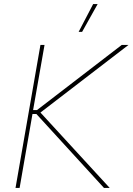

<svg xmlns="http://www.w3.org/2000/svg" viewBox="-20 -920 649 940"><path d="M489 0H517L178 -369L609 -700H576L161 -381H142L198 -700H178L56 0H76L139 -362H158ZM458 -900H436L365 -764H382Z"/></svg>

Font: Fixel Text 20240404 Thin
Style: Italic
Weight: 100
Width: 4
Italic angle: -10°
Designer: AlfaBravo + MacPaw
Foundry: Kyrylo Tkachov, Marchela Mozhyna, Serhii Makarenko, Maria Weinstein, Zakhar Kryvoshyya
Version: Version 1.211;Glyphs 3.2 (3225)